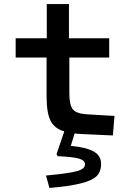

<svg xmlns="http://www.w3.org/2000/svg" viewBox="-20 -659 654 944"><path d="M209 -186V-376H57V-471H210V-639H319V-471H517V-376H321V-200Q321 -142 338.5 -121Q356 -100 407 -97L543 -89L535 7L381 0Q378 0 366 -1Q354 -2 347 -3L328 58Q407 66 442 86.5Q477 107 477 147Q477 187 453.5 208.5Q430 230 376 243Q348 250 310 255.5Q272 261 223 265L206 204Q315 194 356.5 183Q398 172 398 149Q398 129 367 120.5Q336 112 264 109L258 99L296 -13Q248 -27 228.5 -65.5Q209 -104 209 -186Z"/></svg>

Font: Intel One Mono Medium
Style: Regular
Weight: 500
Monospace: yes
Designer: Fred Shallcrass
Foundry: Frere-Jones Type LLC
Version: Version 1.400;hotconv 1.1.0;makeotfexe 2.6.0;FJTRelease1.4